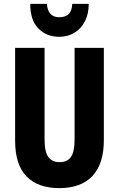

<svg xmlns="http://www.w3.org/2000/svg" viewBox="-20 -961 614 991"><path d="M516 -238Q516 -115 457 -52.5Q398 10 286 10Q176 10 117 -50.5Q58 -111 58 -235V-714H210V-241Q210 -177 229.5 -150.5Q249 -124 287 -124Q327 -124 346 -150.5Q365 -177 365 -242V-714H516ZM438 -941Q438 -889 418 -850.5Q398 -812 363.5 -791.5Q329 -771 286 -771Q220 -771 178 -814Q136 -857 136 -941H222Q227 -872 286 -872Q316 -872 333.5 -887.5Q351 -903 353 -941Z"/></svg>

Font: Noto Sans Arabic ExtCond ExtBd
Style: Regular
Weight: 800
Width: 2
Designer: Monotype Design Team, Nadine Chahine, Nizar Qandah and Khaled Hosny
Foundry: Monotype Imaging Inc.
Version: Version 2.012; ttfautohint (v1.8.4.7-5d5b)